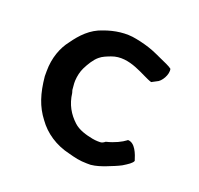

<svg xmlns="http://www.w3.org/2000/svg" viewBox="-90 -570 690 665"><g transform="rotate(20 254.5 -237.0)"><path d="M53 -237C59 -175 73 -132 103 -93C130 -55 172 -26 225 -14C247 -8 267 -3 293 -3H307C327 -5 344 -11 360 -17C380 -25 396 -31 411 -39C429 -50 443 -59 446 -68C439 -91 426 -128 399 -128C399 -127 398 -127 397 -126C384 -116 359 -103 329 -96C324 -92 318 -88 311 -88H302C296 -88 289 -89 283 -90C257 -95 229 -103 211 -120C185 -144 167 -174 162 -215L159 -225C159 -232 157 -242 157 -249V-259C158 -276 162 -294 169 -308C178 -326 191 -348 206 -360C216 -369 232 -375 245 -380C308 -404 373 -353 406 -344C413 -348 417 -350 423 -353C440 -359 458 -390 453 -410C449 -413 443 -417 434 -421C417 -428 396 -439 371 -449C353 -456 328 -463 306 -467C268 -475 226 -469 188 -455C145 -441 116 -410 92 -376C69 -347 53 -305 53 -256Z"/></g></svg>

Font: Hussar Pisanka
Style: Regular
Weight: 400
Designer: Robert Jablonski
Foundry: Cannot Into Space Fonts
Version: Version 1.070